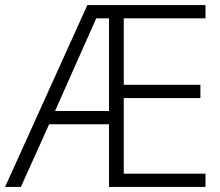

<svg xmlns="http://www.w3.org/2000/svg" viewBox="-21 -734 863 754"><path d="M786 0V-52H465V-349H766V-401H465V-662H786V-714H322L-1 0H61L172 -246H407V0ZM195 -298 357 -662H407V-298Z"/></svg>

Font: Noto Sans Ethiopic Light
Style: Regular
Weight: 300
Designer: Monotype Design Team
Foundry: Monotype Imaging Inc.
Version: Version 2.102